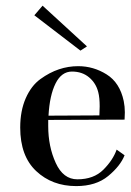

<svg xmlns="http://www.w3.org/2000/svg" viewBox="-20 -626 451 663"><path d="M98.6 -573.2 127 -606.4 280.3 -465.8 257.8 -451.2ZM147.5 -226.6 323.2 -227.5Q324.2 -244.1 324.2 -258.8Q324.2 -289.1 319.3 -307.6Q311.5 -338.9 287.6 -358.9Q263.7 -378.9 228.5 -378.9Q192.4 -378.9 171.9 -337.9Q151.4 -296.9 147.5 -226.6ZM146.5 -211.9V-190.4Q146.5 -120.1 172.4 -63.5Q198.2 -6.8 247.1 -6.8Q303.7 -6.8 336.9 -40Q370.1 -73.2 382.8 -109.4L410.2 -89.8Q395.5 -52.7 353.5 -18.1Q311.5 16.6 243.2 16.6Q160.2 16.6 105 -35.2Q49.8 -86.9 49.8 -185.5Q49.8 -243.2 68.8 -286.6Q87.9 -330.1 119.6 -353Q151.4 -376 183.6 -386.7Q215.8 -397.5 250 -397.5Q302.7 -397.5 348.1 -369.1Q393.6 -340.8 407.2 -277.3Q411.1 -257.8 411.1 -238.3Q411.1 -227.5 410.2 -212.9Z"/></svg>

Font: Bentham
Style: Regular
Weight: 400
Version: Version 002.002